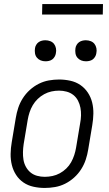

<svg xmlns="http://www.w3.org/2000/svg" viewBox="-20 -921 540 949"><path d="M201 8Q173 8 145.5 2Q118 -4 96 -19Q74 -34 59.5 -56.5Q45 -79 38.5 -105.5Q32 -132 32.5 -160.5Q33 -189 38 -218L58 -338Q62 -363 70 -387.5Q78 -412 92.5 -435Q107 -458 127.5 -476.5Q148 -495 172 -507Q196 -519 221.5 -523.5Q247 -528 272 -528Q300 -528 327.5 -522Q355 -516 377 -501Q399 -486 414 -463.5Q429 -441 435.5 -414.5Q442 -388 441.5 -359.5Q441 -331 436 -302L416 -182Q412 -157 404 -132.5Q396 -108 381.5 -85Q367 -62 346.5 -43.5Q326 -25 302 -13Q278 -1 252 3.5Q226 8 201 8ZM201 -47Q220 -47 239 -51Q258 -55 275.5 -64.5Q293 -74 307.5 -88Q322 -102 331.5 -119Q341 -136 347 -154.5Q353 -173 356 -191L376 -311Q380 -331 380.5 -350.5Q381 -370 377.5 -388.5Q374 -407 365.5 -423.5Q357 -440 342.5 -451.5Q328 -463 309.5 -468Q291 -473 272 -473Q253 -473 234.5 -469Q216 -465 198.5 -455.5Q181 -446 166.5 -432Q152 -418 142 -401Q132 -384 126 -365.5Q120 -347 117 -329L97 -209Q94 -189 93.5 -169.5Q93 -150 96 -131.5Q99 -113 108 -96.5Q117 -80 131 -68.5Q145 -57 163.5 -52Q182 -47 201 -47ZM405 -618Q392 -618 381 -622.5Q370 -627 362.5 -636Q355 -645 353 -657.5Q351 -670 353 -683Q354 -691 359 -699.5Q364 -708 371.5 -713Q379 -718 387.5 -720Q396 -722 404 -722Q417 -722 428.5 -717.5Q440 -713 447 -704Q454 -695 456.5 -682.5Q459 -670 456 -657Q455 -649 450 -640.5Q445 -632 438 -627Q431 -622 422 -620Q413 -618 405 -618ZM205 -618Q192 -618 181 -622.5Q170 -627 162.5 -636Q155 -645 153 -657.5Q151 -670 153 -683Q154 -691 159 -699.5Q164 -708 171.5 -713Q179 -718 187.5 -720Q196 -722 204 -722Q217 -722 228.5 -717.5Q240 -713 247 -704Q254 -695 256.5 -682.5Q259 -670 256 -657Q255 -649 250 -640.5Q245 -632 238 -627Q231 -622 222 -620Q213 -618 205 -618ZM188 -849 189 -901H489L488 -849Z"/></svg>

Font: Iosevka Light Oblique
Style: Regular
Weight: 300
Italic angle: -9°
Monospace: yes
Designer: Belleve Invis
Foundry: Belleve Invis
Version: Version 32.5.0; ttfautohint (v1.8.4)